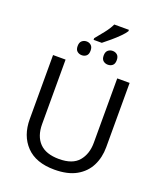

<svg xmlns="http://www.w3.org/2000/svg" viewBox="-185 -1168 1100 1296"><g transform="rotate(20 365.5 -519.5)"><path d="M312 -916Q335 -944 363.5 -979.5Q392 -1015 408 -1049H513V-1039Q502 -1021 477 -996Q452 -971 423 -946.5Q394 -922 371 -904H312ZM272 -779Q253 -779 239 -790.5Q225 -802 225 -828Q225 -854 239 -866Q253 -878 272 -878Q291 -878 304.5 -866Q318 -854 318 -828Q318 -802 304.5 -790.5Q291 -779 272 -779ZM459 -779Q440 -779 426 -790.5Q412 -802 412 -828Q412 -854 426 -866Q440 -878 459 -878Q479 -878 492.5 -866Q506 -854 506 -828Q506 -802 492.5 -790.5Q479 -779 459 -779ZM640 -252Q640 -178 610 -118.5Q580 -59 518.5 -24.5Q457 10 362 10Q229 10 159.5 -62.5Q90 -135 90 -254V-714H180V-251Q180 -164 226.5 -116Q273 -68 367 -68Q464 -68 507.5 -119.5Q551 -171 551 -252V-714H640Z"/></g></svg>

Font: Go Noto Current
Style: Regular
Weight: 400
Designer: Monotype Design Team
Foundry: Monotype Imaging Inc.
Version: Version 2.007; ttfautohint (v1.8) -l 8 -r 50 -G 200 -x 14 -D